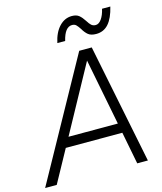

<svg xmlns="http://www.w3.org/2000/svg" viewBox="-171 -1083 999 1184"><g transform="rotate(-15 328.0 -491.0)"><path d="M624 0H556L516 -206H155L42 0H-32L390 -763H470ZM421 -692 189 -268H504ZM436 -890Q423 -910 413.5 -919Q404 -928 388 -928Q342 -928 322 -844H272Q286 -909 320.5 -945.5Q355 -982 401 -982Q430 -982 446.5 -968.5Q463 -955 479 -930Q491 -910 502 -900Q513 -890 530 -890Q550 -890 567 -913.5Q584 -937 593 -977H646Q629 -906 598 -871Q567 -836 519 -836Q486 -836 468.5 -850Q451 -864 436 -890Z"/></g></svg>

Font: Open Sauce One Light Italic
Style: Regular
Weight: 300
Italic angle: -10°
Designer: Alfredo Marco Pradil
Foundry: Creative Sauce Fz LLC
Version: Version 1.477